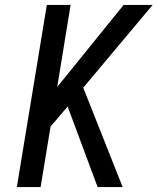

<svg xmlns="http://www.w3.org/2000/svg" viewBox="-20 -755 640 775"><path d="M374 0 253 -325 184 -244 144 0H48L169 -735H265L211 -404L479 -735H596L316 -401L475 0Z"/></svg>

Font: Iosevka Md Ex Obl
Style: Regular
Weight: 500
Width: 7
Italic angle: -9°
Monospace: yes
Designer: Belleve Invis
Foundry: Belleve Invis
Version: Version 32.5.0; ttfautohint (v1.8.4)